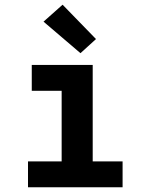

<svg xmlns="http://www.w3.org/2000/svg" viewBox="-20 -796 640 816"><path d="M99 0V-110H242V-410H115V-520H374V-110H501V0ZM322 -570 165 -704 246 -776 388 -630Z"/></svg>

Font: Iosevka Extrabold Extended
Style: Regular
Weight: 800
Width: 7
Monospace: yes
Designer: Belleve Invis
Foundry: Belleve Invis
Version: Version 32.5.0; ttfautohint (v1.8.4)